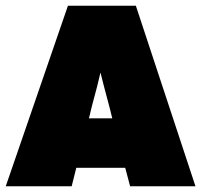

<svg xmlns="http://www.w3.org/2000/svg" viewBox="-30 -647 699 667"><path d="M219 0H-10L206 -627H442L649 0H422L405 -64H235ZM291 -285Q287 -269 285.5 -263Q284 -257 283 -252L279 -236H360L356 -252Q355 -257 353 -264.5Q351 -272 346 -291Q336 -329 330 -351.5Q324 -374 319 -395Q314 -373 308 -349Q302 -325 291 -285Z"/></svg>

Font: Blinker Black
Style: Regular
Weight: 900
Designer: Juergen Huber
Foundry: supertype
Version: Version 1.017;hotconv 1.0.117;makeotfexe 2.5.65602